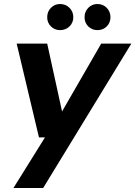

<svg xmlns="http://www.w3.org/2000/svg" viewBox="-20 -716 674 956"><path d="M47 220 204 -32H174L63 -499H215L289 -161L484 -499H634L195 220ZM279 -566Q252 -566 233.5 -584.5Q215 -603 215 -630Q215 -658 233.5 -677Q252 -696 279 -696Q307 -696 326 -677Q345 -658 345 -630Q345 -603 326 -584.5Q307 -566 279 -566ZM465 -566Q438 -566 419.5 -584.5Q401 -603 401 -630Q401 -658 419.5 -677Q438 -696 465 -696Q493 -696 511.5 -677Q530 -658 530 -630Q530 -603 511.5 -584.5Q493 -566 465 -566Z"/></svg>

Font: DM Sans 20pt ExtraBold
Style: Italic
Weight: 800
Italic angle: -10°
Version: Version 4.004;gftools[0.9.30]